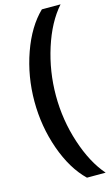

<svg xmlns="http://www.w3.org/2000/svg" viewBox="-152 -879 653 1133"><g transform="rotate(-15 175.0 -313.0)"><path d="M230 201.2Q146 120.1 96.4 -20Q46.9 -160.2 46.9 -313Q46.9 -465.8 96.4 -606Q146 -746.1 230 -827.1H344.2Q267.6 -740.7 222.9 -600.8Q178.2 -460.9 178.2 -313Q178.2 -164.1 223.9 -24.2Q269.5 115.7 344.2 201.2Z"/></g></svg>

Font: Lumene Sans Expanded
Style: Bold
Weight: 600
Width: 7
Designer: Deni Anggara
Version: Version 1.003;Glyphs 3.1.2 (3151)